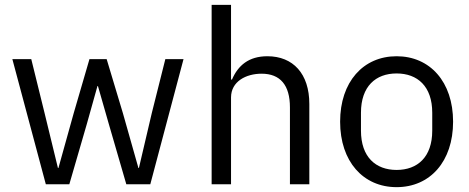

<svg xmlns="http://www.w3.org/2000/svg" viewBox="-20 -760 1936 792"><path d="M169 0H266L338 -248L382 -405H384L429 -248L501 0H600L737 -516H662L606 -293L553 -67H551L487 -293L420 -516H349L284 -293L221 -67H219L164 -293L109 -516H31Z M853 0H933V-358C933 -424 995 -456 1059 -456C1136 -456 1176 -409 1176 -317V0H1256V-331C1256 -456 1189 -528 1083 -528C1006 -528 962 -490 937 -432H933V-740H853Z M1616 12C1754 12 1849 -94 1849 -258C1849 -422 1754 -528 1616 -528C1478 -528 1383 -422 1383 -258C1383 -94 1478 12 1616 12ZM1616 -59C1530 -59 1469 -112 1469 -221V-295C1469 -404 1530 -457 1616 -457C1702 -457 1763 -404 1763 -295V-221C1763 -112 1702 -59 1616 -59Z"/></svg>

Font: LVC Sans
Style: Regular
Weight: 400
Designer: Mike Abbink, Paul van der Laan, Pieter van Rosmalen
Foundry: Bold Monday
Version: Version 3.0